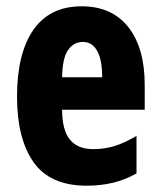

<svg xmlns="http://www.w3.org/2000/svg" viewBox="-20 -579 509 609"><path d="M239 -559Q335 -559 387 -493Q439 -427 439 -310V-231H177Q177 -167 201.5 -136.5Q226 -106 276 -106Q312 -106 344 -116Q376 -126 413 -148V-29Q378 -9 339 0.5Q300 10 255 10Q139 10 86.5 -64.5Q34 -139 34 -272Q34 -410 86 -484.5Q138 -559 239 -559ZM243 -446Q214 -446 196 -420.5Q178 -395 177 -334H304Q304 -390 288 -418Q272 -446 243 -446Z"/></svg>

Font: Noto Sans Myanmar UI ExtraCondensed ExtraBold
Style: Regular
Weight: 800
Width: 2
Designer: Monotype Design Team
Foundry: Monotype Imaging Inc.
Version: Version 2.103; ttfautohint (v1.8.4.7-5d5b)